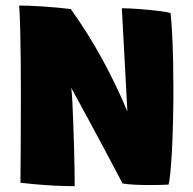

<svg xmlns="http://www.w3.org/2000/svg" viewBox="-20 -652 681 676"><path d="M243 3.5Q208.5 3.5 170.8 1.5Q133 -0.5 101 -3.5Q69 -6.5 52 -8.5Q52 -13.5 52.2 -41.5Q52.5 -69.5 52.8 -113.2Q53 -157 53.2 -209.5Q53.5 -262 53.5 -316Q53.5 -375 53 -435Q52.5 -495 51.2 -546.8Q50 -598.5 47.5 -632.5Q58 -632.5 80.8 -631.8Q103.5 -631 131 -629.2Q158.5 -627.5 184.8 -625Q211 -622.5 229.5 -620Q292 -531.5 340.5 -442.8Q389 -354 428.5 -259.5L409 -623Q430.5 -623 465.2 -620.5Q500 -618 533 -614.2Q566 -610.5 580.5 -606Q584 -574.5 586.2 -530.2Q588.5 -486 589.5 -436Q590.5 -386 590.5 -337.5Q590.5 -281.5 589.2 -226.2Q588 -171 585.5 -123.8Q583 -76.5 579.8 -44.2Q576.5 -12 573.5 -2Q544 -0.5 506 -0.5Q479 -0.5 453.8 -1.8Q428.5 -3 411.5 -6Q406 -16.5 387.5 -51.5Q369 -86.5 342.8 -135.8Q316.5 -185 287.2 -239Q258 -293 231 -342.5Q233 -326.5 234.8 -292.8Q236.5 -259 238 -216.5Q239.5 -174 240.8 -130.8Q242 -87.5 242.5 -51.8Q243 -16 243 3.5Z"/></svg>

Font: Grandstander ExtraBold
Style: Regular
Weight: 800
Designer: Tyler Finck
Foundry: Etcetera Type Co
Version: Version 1.200; ttfautohint (v1.8.3)